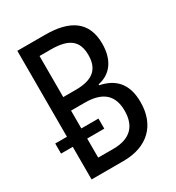

<svg xmlns="http://www.w3.org/2000/svg" viewBox="-172 -818 845 923"><g transform="rotate(-30 250.0 -357.0)"><path d="M65 0H242C375 0 455 -76 455 -205C455 -311 401 -358 323 -374V-379C396 -394 436 -452 436 -540C436 -662 357 -714 220 -714H65V-237H0V-181H65ZM215 -411H145V-639H208C308 -639 351 -605 351 -526C351 -450 311 -411 215 -411ZM229 -75H145V-181H240V-237H145V-336H221C325 -336 368 -289 368 -207C368 -124 325 -75 229 -75Z"/></g></svg>

Font: Noto Sans Mono ExtraCondensed
Style: Regular
Weight: 400
Width: 2
Designer: Monotype Design Team
Foundry: Monotype Imaging Inc.
Version: Version 2.014